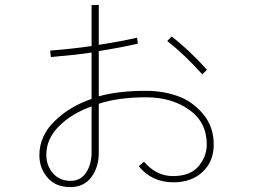

<svg xmlns="http://www.w3.org/2000/svg" viewBox="-20 -722 1040 783"><path d="M168.9 -91.8Q168.9 -45.9 196.3 -15.1Q223.6 15.6 267.6 15.6Q309.6 15.6 331.5 -18.6Q353.5 -52.7 353.5 -100.6V-288.1Q271.5 -258.8 220.2 -207Q168.9 -155.3 168.9 -91.8ZM662.1 -554.7 679.7 -573.2Q748 -521.5 824.2 -437.5L804.7 -418.9Q734.4 -498 662.1 -554.7ZM140.6 -88.9Q140.6 -168 203.1 -228.5Q265.6 -289.1 353.5 -318.4V-507.8Q298.8 -499 187.5 -489.3L184.6 -515.6Q272.5 -522.5 353.5 -534.2V-701.2L382.8 -702.1V-539.1Q475.6 -553.7 539.1 -568.4L542 -543.9Q474.6 -528.3 382.8 -513.7V-329.1Q460.9 -351.6 576.2 -351.6Q643.6 -351.6 703.6 -330.6Q763.7 -309.6 807.6 -257.8Q851.6 -206.1 851.6 -132.8Q851.6 -63.5 806.2 -21Q760.7 21.5 687.5 21.5Q599.6 21.5 545.9 -43.9L567.4 -62.5Q617.2 -3.9 685.5 -3.9Q755.9 -3.9 789.6 -43.9Q823.2 -84 823.2 -132.8Q823.2 -223.6 751.5 -274.4Q679.7 -325.2 576.2 -325.2Q461.9 -325.2 382.8 -298.8V-98.6Q382.8 -40 352.5 0.5Q322.3 41 266.6 41Q207 41 173.8 2.4Q140.6 -36.1 140.6 -88.9Z"/></svg>

Font: Gothic A1 Thin
Style: Regular
Weight: 250
Designer: HanYang I&C Co.,Ltd.
Foundry: HanYang I&C Co.,Ltd.
Version: Version 2.50